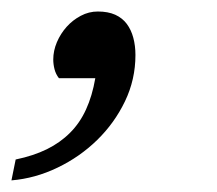

<svg xmlns="http://www.w3.org/2000/svg" viewBox="-75 -142 375 332"><path d="M159.2 -46.9Q159.2 -4.4 141.1 33.2Q123 70.8 93 100.1Q63 129.4 24.4 147.9Q-14.2 166.5 -55.2 169.9L-47.9 133.8Q-17.1 127.4 6.1 116Q29.3 104.5 46.1 87.6Q63 70.8 73.7 47.4Q84.5 23.9 89.8 -6.8H26.9Q21.5 -13.7 19.3 -22.2Q17.1 -30.8 17.1 -39.1Q17.1 -54.2 23.4 -69.1Q29.8 -84 40.3 -95.7Q50.8 -107.4 64.7 -114.7Q78.6 -122.1 94.2 -122.1Q111.8 -122.1 124.3 -116.5Q136.7 -110.8 144.3 -100.6Q151.9 -90.3 155.5 -76.7Q159.2 -63 159.2 -46.9Z"/></svg>

Font: Charis SIL Cyr
Style: Italic
Weight: 400
Italic angle: -11°
Foundry: SIL International
Version: Version 5.000